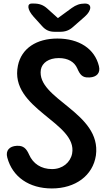

<svg xmlns="http://www.w3.org/2000/svg" viewBox="-20 -1013 630 1081"><path d="M76 -192H74C34 -190 10 -166 21 -126C50 -17 144 48 272 48C404 48 503 -24 520 -138C553 -381 184 -454 210 -621C217 -659 254 -686 311 -686C364 -686 399 -664 415 -628C430 -593 444 -575 480 -577H485C523 -579 547 -601 537 -641C513 -739 425 -796 303 -796C186 -796 101 -741 81 -644C30 -399 419 -324 386 -148C376 -98 332 -61 273 -61C211 -61 166 -92 144 -142C129 -176 112 -194 76 -192ZM169 -919 216 -867C237 -843 258 -834 289 -834H318C348 -834 370 -842 392 -862L457 -919C498 -955 499 -993 458 -993C429 -993 408 -985 384 -968L306 -911L246 -965C224 -985 201 -993 171 -993H159C130 -993 134 -958 169 -919Z"/></svg>

Font: 寒蝉团圆体 Round
Style: Regular
Weight: 500
Designer: 寒蝉字型
Version: Version 2.700;Glyphs 3.1.1 (3135)